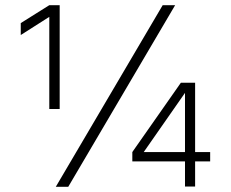

<svg xmlns="http://www.w3.org/2000/svg" viewBox="-20 -720 890 740"><path d="M607 -700H655L243 0H195ZM60 -631 170 -700H210V-300H170V-655L60 -585ZM490 -134 677 -401H732V-134H790V-98H732V-1H693V-98H490ZM693 -134V-362L534 -134Z"/></svg>

Font: Retni Sans Light
Style: Regular
Weight: 300
Designer: Vitaly Kuzmin
Foundry: ParaType Ltd.
Version: Version 1.00;March 2, 2019;FontCreator 11.5.0.2425 64-bit; t